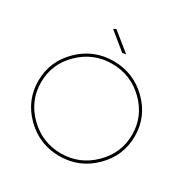

<svg xmlns="http://www.w3.org/2000/svg" viewBox="-196 -1063 1210 1238"><g transform="rotate(30 409.0 -444.0)"><path d="M319 -891 455 -781 429 -776 300 -881ZM768 -351Q768 -205 662.5 -101Q557 3 409 3Q261 3 155.5 -101Q50 -205 50 -351Q50 -496 155.5 -599.5Q261 -703 409 -703Q557 -703 662.5 -599.5Q768 -496 768 -351ZM648 -585.5Q548 -683 409 -683Q270 -683 170 -585.5Q70 -488 70 -351Q70 -214 170 -115.5Q270 -17 409 -17Q548 -17 648 -115.5Q748 -214 748 -351Q748 -488 648 -585.5Z"/></g></svg>

Font: Montserrat arm Thin
Style: Regular
Weight: 250
Designer: Julieta Ulanovsky
Foundry: Julieta Ulanovsky
Version: Version 6.000;PS 006.000;hotconv 1.0.88;makeotf.lib2.5.64775